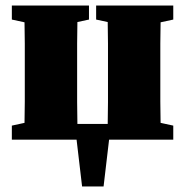

<svg xmlns="http://www.w3.org/2000/svg" viewBox="-20 -507 672 697"><path d="M329 -436V-487H609V-436L563 -426Q562 -390 562 -349Q562 -308 562 -277V-210Q562 -179 562 -138Q562 -97 563 -61L609 -51V0H376L356 170H278L258 0H23V-51L69 -61Q70 -97 70 -138Q70 -179 70 -210V-277Q70 -308 70 -349Q70 -390 69 -426L23 -436V-487H303V-436L261 -427Q260 -390 260 -349Q260 -308 260 -277V-210Q260 -179 260 -136.5Q260 -94 261 -57H371Q372 -94 372 -136.5Q372 -179 372 -210V-277Q372 -308 372 -349Q372 -390 371 -427Z"/></svg>

Font: Source Serif Pro Black
Style: Regular
Weight: 900
Designer: Frank Grießhammer
Foundry: Adobe Systems Incorporated
Version: Version 3.001;hotconv 1.0.111;makeotfexe 2.5.65597